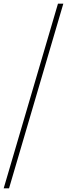

<svg xmlns="http://www.w3.org/2000/svg" viewBox="-56 -766 363 1040"><path d="M-36 254 258 -746H287L-7 254Z"/></svg>

Font: Newsreader ExtraLight
Style: Italic
Weight: 250
Italic angle: -17°
Designer: Hugues Gentile
Foundry: Production Type
Version: Version 1.003